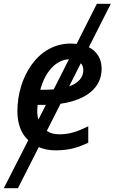

<svg xmlns="http://www.w3.org/2000/svg" viewBox="-44 -777 600 1005"><path d="M104 -43 -24 208H50L159 -7C184 4 213 10 247 10C318 10 365 -5 418 -30V-116C361 -88 319 -74 267 -74C240 -74 218 -80 201 -92L273 -234C419 -255 488 -326 488 -417C488 -468 465 -507 421 -530L536 -757H463L357 -547C347 -548 336 -549 326 -549C150 -549 47 -368 47 -195C47 -129 67 -77 104 -43ZM178 -307H167C191 -398 246 -463 317 -467L237 -309C218 -308 199 -307 178 -307ZM318 -325 379 -446C388 -437 392 -424 392 -410C392 -370 365 -342 318 -325ZM157 -151C153 -164 151 -179 151 -196C151 -205 152 -217 153 -228H196Z"/></svg>

Font: Noto Sans Medium
Style: Italic
Weight: 500
Italic angle: -12°
Designer: Monotype Design Team
Foundry: Monotype Imaging Inc.
Version: Version 2.013